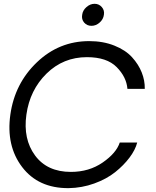

<svg xmlns="http://www.w3.org/2000/svg" viewBox="-20 -975 815 1005"><path d="M459 -839.8Q435.1 -839.8 420.4 -856.9Q405.8 -874 410.2 -897.9Q413.1 -920.9 432.6 -938Q452.1 -955.1 475.1 -955.1Q498 -955.1 512.9 -938Q527.8 -920.9 523.9 -897.9Q521 -874 501.5 -856.9Q481.9 -839.8 459 -839.8ZM338.9 9.8Q180.7 10.7 95.9 -100.6Q11.2 -211.9 34.2 -375Q57.1 -538.1 173.1 -648.9Q289.1 -759.8 446.8 -759.8Q520 -759.8 578.6 -736.3Q637.2 -712.9 671.1 -675.5Q705.1 -638.2 721.9 -595.7Q738.8 -553.2 737.8 -509.8H647Q642.1 -571.8 590.6 -623.8Q539.1 -675.8 435.1 -675.8Q311 -675.8 223.6 -589.8Q136.2 -503.9 118.2 -375Q100.1 -247.1 163.6 -161.1Q227.1 -75.2 351.1 -75.2Q446.3 -75.2 517.6 -124.5Q588.9 -173.8 606.9 -229H698.2Q688.5 -190.9 658.2 -150.4Q627.9 -109.9 583 -74Q538.1 -38.1 473.4 -14.6Q408.7 8.8 338.9 9.8Z"/></svg>

Font: Oakes Grotesk
Style: Italic
Weight: 400
Designer: Samuel Oakes
Foundry: Samuel Oakes
Version: Version 1.0 | wf-rip DC20170320